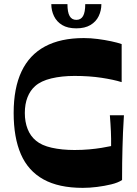

<svg xmlns="http://www.w3.org/2000/svg" viewBox="-20 -896 664 928"><path d="M380 12Q264 12 190 -29Q116 -70 81 -150.5Q46 -231 46 -350Q46 -470 84 -550.5Q122 -631 197.5 -671.5Q273 -712 385 -712Q418 -712 452.5 -707.5Q487 -703 517.5 -696.5Q548 -690 568 -683V-499Q530 -511 471 -520Q412 -529 340 -529Q278 -529 228 -517Q178 -505 150 -480Q126 -459 113 -426Q100 -393 100 -350Q100 -307 113.5 -272.5Q127 -238 154 -216Q181 -193 230 -182Q279 -171 340 -171Q378 -171 411 -174Q444 -177 471.5 -181.5Q499 -186 517 -190Q517 -209 517 -226Q517 -243 516 -260.5Q515 -278 514 -297Q513 -316 511 -339H579Q576 -294 574.5 -256Q573 -218 572 -182Q571 -146 570.5 -108.5Q570 -71 570 -26Q551 -13 518 -5Q485 3 449 7.5Q413 12 380 12ZM349 -759Q307 -759 280.5 -775Q254 -791 241 -818Q228 -845 228 -876H306Q306 -837 316.5 -818.5Q327 -800 349 -800Q371 -800 381.5 -818.5Q392 -837 392 -876H470Q470 -845 457 -818Q444 -791 417 -775Q390 -759 349 -759Z"/></svg>

Font: Ojuju ExtraLight
Style: Bold
Weight: 700
Version: Version 1.000